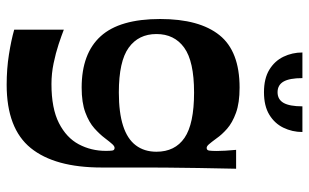

<svg xmlns="http://www.w3.org/2000/svg" viewBox="-198 -537 941 585"><g transform="rotate(90 272.5 -244.5)"><path d="M238.3 205.7Q189.6 205.7 146.3 198.8Q102.9 192 70.3 182.7V31.5Q88.2 38.5 114.9 47.4Q141.5 56.2 172.9 62.7Q204.3 69.2 236 69.2Q310.3 69.2 355 46.4Q399.7 23.6 419.7 -14.1Q439.7 -51.9 439.7 -96.5Q439.7 -109.1 438.7 -116.1Q437.7 -123.1 430.6 -123.1Q425.6 -123.1 419.3 -116.3Q413 -109.5 400.3 -92.8Q389.3 -78.1 371 -61.6Q352.6 -45.1 322.6 -34Q292.6 -22.8 247 -22.8Q142.9 -22.8 90.4 -80.8Q37.9 -138.7 37.9 -262.1Q37.9 -381.4 87.1 -442.7Q136.2 -504 247 -504Q293.6 -504 323.8 -493Q354 -482 372.3 -465.9Q390.6 -449.7 401.3 -434.1Q413.6 -417.4 419.6 -410.6Q425.6 -403.7 430.6 -403.7Q437.7 -403.7 438.8 -411.2Q440 -418.7 440 -434.7Q440 -445 439.1 -460.9Q438.3 -476.7 436.6 -493.4H494.1Q493.1 -435.7 491.9 -379.7Q490.8 -323.6 490.6 -274.6Q490.4 -225.7 490.4 -188.7Q490.4 -166 490.4 -149Q490.4 -132 490.4 -116.9Q490.4 -101.7 490.4 -83.8Q490.4 59.3 430.9 132.5Q371.4 205.7 238.3 205.7ZM261.7 -136.1Q323.4 -136.1 363.4 -149.1Q403.4 -162 422.8 -187.8Q442.3 -213.5 442.3 -250.7Q442.3 -307.2 400 -336.2Q357.7 -365.3 261.7 -365.3Q166.7 -365.3 125.2 -335.2Q83.7 -305.2 83.7 -250.7Q83.7 -196.2 125.2 -166.2Q166.7 -136.1 261.7 -136.1ZM261 -578.3Q219.3 -578.3 192.6 -594.5Q165.9 -610.7 152.9 -637.5Q139.9 -664.4 139.9 -695.4H218Q218 -656.4 228.5 -638Q239 -619.7 261 -619.7Q283 -619.7 293.5 -638Q304 -656.4 304 -695.4H382.2Q382.2 -664.4 369.1 -637.5Q356.1 -610.7 329.4 -594.5Q302.7 -578.3 261 -578.3Z"/></g></svg>

Font: Ojuju ExtraLight
Style: Regular
Weight: 200
Designer: Chisaokwu Joboson, Mirko Velimirovic
Foundry: Udi Foundry
Version: Version 1.000